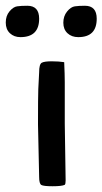

<svg xmlns="http://www.w3.org/2000/svg" viewBox="-55 -646 356 667"><path d="M170 -217 173 -19Q173 -7 170 -4Q160 1 128 1Q96 1 88.5 -3.5Q81 -8 81 -31L77 -214Q77 -310 78 -336L81 -395Q81 -423 90 -428Q99 -433 124.5 -433Q150 -433 168 -430Q170 -386 170 -361ZM40 -626Q81 -626 81 -581Q81 -517 16 -517Q-6 -517 -20.5 -530.5Q-35 -544 -35 -567.5Q-35 -591 -22 -606.5Q-9 -622 4.5 -624Q18 -626 40 -626ZM240 -626Q281 -626 281 -581Q281 -517 217 -517Q194 -517 179.5 -530.5Q165 -544 165 -567Q165 -590 178 -606Q191 -622 205 -624Q219 -626 240 -626Z"/></svg>

Font: Cagliostro
Style: Regular
Weight: 400
Designer: Matthew Desmond
Foundry: Matthew Desmond
Version: Version